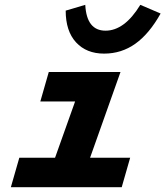

<svg xmlns="http://www.w3.org/2000/svg" viewBox="-20 -775 685 795"><path d="M25 0 60 -122H208L291 -355H147L182 -477H479L353 -122H519L484 0ZM417 -648Q456 -648 492 -674.5Q528 -701 561 -755L645 -719Q598 -635 540.5 -594Q483 -553 411 -553Q338 -553 295 -599.5Q252 -646 252 -731L333 -755Q336 -701 357 -674.5Q378 -648 417 -648Z"/></svg>

Font: Intel One Mono
Style: Bold Italic
Weight: 700
Italic angle: -16°
Monospace: yes
Designer: Fred Shallcrass
Foundry: Frere-Jones Type LLC
Version: Version 1.400;hotconv 1.1.0;makeotfexe 2.6.0;FJTRelease1.4